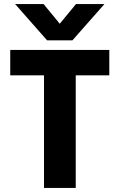

<svg xmlns="http://www.w3.org/2000/svg" viewBox="-20 -918 584 938"><path d="M514 -550H350V0H195V-550H30V-674H514ZM334 -721H210L54 -898H193L272 -802L351 -898H490Z"/></svg>

Font: Hind Guntur
Style: Bold
Weight: 700
Designer: Manushi Parikh, Hitesh Malaviya
Foundry: Indian Type Foundry
Version: Version 1.002;PS 1.0;hotconv 1.0.86;makeotf.lib2.5.63406; tt